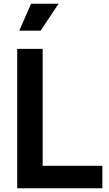

<svg xmlns="http://www.w3.org/2000/svg" viewBox="-20 -1006 583 1026"><path d="M72 -745H208V-120H527V0H72ZM146 -986H293L197 -842H83Z"/></svg>

Font: Eudoxus Sans
Style: Bold
Weight: 700
Designer: Stijn de Vries
Foundry: tokotype
Version: Version 2.005